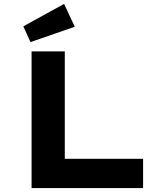

<svg xmlns="http://www.w3.org/2000/svg" viewBox="-20 -963 840 983"><path d="M141.7 0V-700H311.7V-149.9H712.6V0ZM136 -747.5 99.4 -828.2 308.2 -943 362.7 -826Z"/></svg>

Font: Lexend Mega
Style: Regular
Weight: 400
Designer: Bonnie Shaver-Troup, Thomas Jockin
Foundry: Lexend
Version: Version 1.007